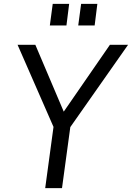

<svg xmlns="http://www.w3.org/2000/svg" viewBox="-20 -974 683 994"><path d="M549 -742 310 -396 163 -742H71L257 -317L214 0H301L344 -316L643 -742ZM253 -954 238 -842H324L338 -954ZM400 -954 385 -842H470L484 -954Z"/></svg>

Font: Cheyenne Sans
Style: Italic
Weight: 400
Italic angle: -8.13011°
Designer: The Public Sans project authors (U.S. Web Design System), Libre Franklin designed by Pablo Impallari and Rodrigo Fuenzal
Foundry: The Cheyenne Sans Project Authors
Version: Version 2.007